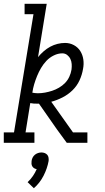

<svg xmlns="http://www.w3.org/2000/svg" viewBox="-34 -755 554 1015"><path d="M-14 0V-55H40L143 -680H96V-735H213L167 -453Q180 -469 196.5 -483.5Q213 -498 231.5 -508Q250 -518 270 -523Q290 -528 310 -528Q335 -528 356.5 -516.5Q378 -505 390.5 -485Q403 -465 406.5 -440.5Q410 -416 405 -391Q400 -360 386.5 -330.5Q373 -301 349.5 -278Q326 -255 296.5 -240Q267 -225 237 -217L352 -55H428V0H319L267 -71L172 -207H163Q153 -207 144 -207.5Q135 -208 126 -210L101 -55H148V0ZM166 -262Q185 -262 204 -265.5Q223 -269 241.5 -275Q260 -281 278 -291.5Q296 -302 310 -316.5Q324 -331 332.5 -349.5Q341 -368 344 -387Q346 -402 345 -416.5Q344 -431 338 -443.5Q332 -456 321 -464.5Q310 -473 295 -473Q273 -473 250.5 -462Q228 -451 211.5 -433.5Q195 -416 183 -395.5Q171 -375 162 -353Q153 -331 146.5 -309Q140 -287 137 -265Q143 -264 150.5 -263Q158 -262 166 -262ZM145 240 112 208Q128 193 140 175.5Q152 158 160 139Q152 138 146 134Q140 130 136.5 124Q133 118 132.5 110.5Q132 103 133 96Q134 87 138.5 78Q143 69 150.5 63Q158 57 167 54Q176 51 185 51Q194 51 202 54Q210 57 215.5 63Q221 69 222.5 78Q224 87 223 96Q216 135 196.5 173.5Q177 212 145 240Z"/></svg>

Font: Iosevka Curly Slab Light
Style: Italic
Weight: 300
Italic angle: -9°
Monospace: yes
Designer: Belleve Invis
Foundry: Belleve Invis
Version: Version 22.1.2; ttfautohint (v1.8.4)